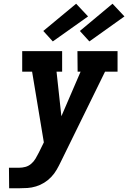

<svg xmlns="http://www.w3.org/2000/svg" viewBox="-20 -1009 687 1029"><path d="M29 0 28 -110H82Q99 -110 116 -114.5Q133 -119 147 -131Q161 -143 170.5 -159Q180 -175 188 -191L215 -246L152 -625H99V-735H313V-625H283L309 -386L412 -625H396L395 -735H610V-625H543L306 -142Q296 -121 284 -100Q272 -79 255 -61Q238 -43 217 -30Q196 -17 173 -10Q150 -3 127.5 -1.5Q105 0 82 0ZM459 -787 408 -843 583 -989 647 -921ZM263 -787 212 -843 388 -989 452 -921Z"/></svg>

Font: Iosevka Etoile Extrabold
Style: Italic
Weight: 800
Italic angle: -9°
Designer: Belleve Invis
Foundry: Belleve Invis
Version: Version 22.1.2; ttfautohint (v1.8.4)